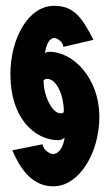

<svg xmlns="http://www.w3.org/2000/svg" viewBox="-20 -675 379 667"><path d="M136.2 -490.7C140.6 -519.5 150.4 -543 169.9 -543C172.9 -543 197.8 -534.7 200.2 -512.2L304.7 -536.6C262.7 -619.6 232.9 -654.8 168 -654.8C77.1 -654.8 16.1 -539.6 16.1 -417C16.1 -263.7 101.1 -188 183.1 -188C190.9 -188 198.2 -190.9 204.6 -197.3C200.2 -165 185.5 -140.1 164.1 -140.1H162.1C155.8 -140.1 130.9 -151.4 127.9 -173.8L22.9 -152.8C62 -61 108.9 -27.8 166 -27.8C254.4 -27.8 325.2 -143.1 325.2 -269.5C325.2 -399.9 237.3 -495.1 150.9 -495.1C145.5 -495.1 140.6 -493.7 136.2 -490.7ZM201.7 -289.1C201.7 -282.2 197.3 -281.2 192.9 -281.2C191.4 -281.2 189.9 -281.7 189 -281.7C161.6 -281.7 131.3 -341.3 131.3 -395.5C134.8 -399.9 139.2 -400.9 144 -400.9C177.7 -400.9 201.7 -341.3 201.7 -289.1Z"/></svg>

Font: Tuffy
Style: Bold
Weight: 700
Designer: Thatcher Ulrich, Karoly Barta, Michael Everson
Version: Version 001.270